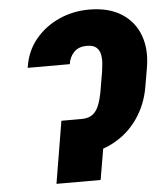

<svg xmlns="http://www.w3.org/2000/svg" viewBox="-53 -783 701 829"><g transform="rotate(-5 298.0 -368.5)"><path d="M217.8 -269.5H292Q322.3 -270 339.6 -283.7Q356.9 -297.4 366.7 -323Q376.5 -348.6 382.8 -384.8L396.5 -464.8Q398.9 -480.5 400.6 -500.5Q402.3 -520.5 398.7 -539.3Q395 -558.1 381.8 -570.1Q368.7 -582 341.8 -582Q304.2 -582.5 283.9 -560.5Q263.7 -538.6 260.7 -509.8H78.1Q88.4 -581.1 130.1 -631.8Q171.9 -682.6 233.2 -710Q294.4 -737.3 363.3 -737.3Q448.2 -737.3 503.7 -702.1Q559.1 -667 581.8 -605.5Q604.5 -543.9 590.8 -464.8L577.1 -384.8Q564 -307.1 521.7 -246.6Q479.5 -186 413.3 -151.4Q347.2 -116.7 260.7 -116.2H192.4ZM395.5 -269.5 349.6 0H158.2L203.1 -269.5Z"/></g></svg>

Font: Inter 16pt Black
Style: Italic
Weight: 900
Italic angle: -9.3988°
Version: Version 4.001;git-66647c0bb